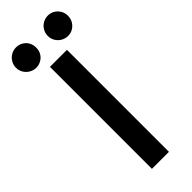

<svg xmlns="http://www.w3.org/2000/svg" viewBox="-309 -933 958 958"><g transform="rotate(-45 170.5 -454.0)"><path d="M110.4 -719.7H230.5V0H110.4ZM211.9 -835.9Q211.9 -856 221.7 -872.6Q231.4 -889.2 248 -898.7Q264.6 -908.2 284.2 -908.2Q303.2 -908.2 319.3 -898.7Q335.4 -889.2 345 -872.8Q354.5 -856.4 354.5 -836.9Q354.5 -816.9 345.2 -800.5Q335.9 -784.2 319.8 -774.4Q303.7 -764.6 284.2 -764.6Q264.6 -764.6 248 -774.2Q231.4 -783.7 221.7 -800Q211.9 -816.4 211.9 -835.9ZM-12.7 -835.9Q-12.7 -856 -2.7 -872.6Q7.3 -889.2 23.7 -898.7Q40 -908.2 59.6 -908.2Q79.1 -908.2 95.5 -898.7Q111.8 -889.2 121.1 -872.6Q130.4 -856 129.9 -835.9Q130.4 -816.4 121.1 -800Q111.8 -783.7 95.5 -774.2Q79.1 -764.6 59.6 -764.6Q40 -764.6 23.7 -774.2Q7.3 -783.7 -2.7 -800Q-12.7 -816.4 -12.7 -835.9Z"/></g></svg>

Font: Reddit Sans Vanilla SemiBold
Style: Regular
Weight: 600
Designer: Stephen Hutchings
Foundry: Reddit
Version: Version 1.013